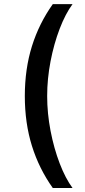

<svg xmlns="http://www.w3.org/2000/svg" viewBox="-20 -775 418 946"><path d="M102.3 -301.8Q102.3 -435.4 137.4 -547.6Q172.6 -659.8 240.1 -754.6H337.4Q302.6 -707.7 274.1 -633.5Q245.7 -559.3 229 -472.8Q212.4 -386.4 212.4 -301.8Q212.4 -217.3 229 -130.7Q245.7 -44 274.1 30.2Q302.6 104.4 337.4 151.3H240.1Q172.6 56.5 137.4 -55.9Q102.3 -168.3 102.3 -301.8Z"/></svg>

Font: Inter Zeller Medium
Style: Regular
Weight: 500
Designer: Rasmus Andersson; Joe Bland
Foundry: zeller
Version: Version 3.015;git-dec3a8cb1